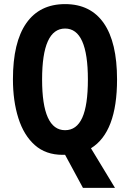

<svg xmlns="http://www.w3.org/2000/svg" viewBox="-20 -745 633 935"><path d="M550 -358Q550 -101 423 -23L540 170H384L297 9H285Q203 9 149.5 -38.5Q96 -86 69.5 -169.5Q43 -253 43 -359Q43 -539 108 -632Q173 -725 297 -725Q421 -725 485.5 -632Q550 -539 550 -358ZM185 -358Q185 -111 297 -111Q353 -111 380.5 -171.5Q408 -232 408 -358Q408 -606 297 -606Q185 -606 185 -358Z"/></svg>

Font: Noto Sans Arabic ExtCond
Style: Bold
Weight: 700
Width: 2
Designer: Monotype Design Team, Nadine Chahine, Nizar Qandah and Khaled Hosny
Foundry: Monotype Imaging Inc.
Version: Version 2.012; ttfautohint (v1.8.4.7-5d5b)